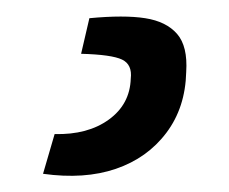

<svg xmlns="http://www.w3.org/2000/svg" viewBox="-20 20 277 232"><path d="M88 42Q130 38 155.5 42Q181 46 194 61Q207 76 205 107Q204 150 181 180.5Q158 211 120 224Q82 237 32 230L46 182Q86 183 111.5 164.5Q137 146 138 115Q140 98 127.5 92Q115 86 78 85Z"/></svg>

Font: Exo 2 Medium
Style: Regular
Weight: 500
Designer: Natanael Gama
Foundry: Natanael Gama
Version: Version 2.010